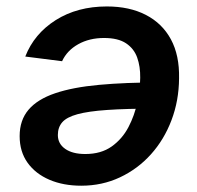

<svg xmlns="http://www.w3.org/2000/svg" viewBox="-20 -571 617 601"><path d="M314.5 -550.8Q385.3 -550.8 436.5 -524.4Q487.8 -498 514.9 -448Q542 -397.9 540.5 -325.7Q540 -255.9 516.8 -194.8Q493.7 -133.8 452.4 -87.9Q411.1 -42 355.5 -15.9Q299.8 10.3 234.4 10.3Q178.2 10.3 134.8 -8.3Q91.3 -26.9 66.4 -61.5Q41.5 -96.2 41.5 -145Q41.5 -194.8 69.3 -227.5Q97.2 -260.3 152.6 -279.1Q208 -297.9 290.3 -305.4Q372.6 -313 481 -313L467.3 -231Q375 -231 315.4 -226.8Q255.9 -222.7 222.2 -213.4Q188.5 -204.1 174.8 -188.2Q161.1 -172.4 161.1 -148.4Q161.1 -121.1 184.1 -105Q207 -88.9 247.1 -88.9Q296.4 -88.9 329.6 -112.5Q362.8 -136.2 382.1 -173.1Q401.4 -210 409.9 -251.2Q418.5 -292.5 418.9 -327.6Q419.4 -362.8 409.4 -390.9Q399.4 -418.9 374.5 -435.5Q349.6 -452.1 305.7 -452.1Q259.8 -452.1 224.9 -432.6Q189.9 -413.1 174.3 -379.4L59.1 -394Q86.9 -465.3 154.5 -508.1Q222.2 -550.8 314.5 -550.8Z"/></svg>

Font: Inter 18pt SemiBold
Style: Italic
Weight: 600
Italic angle: -9.3988°
Designer: Rasmus Andersson
Foundry: rsms
Version: Version 4.001;git-66647c0bb